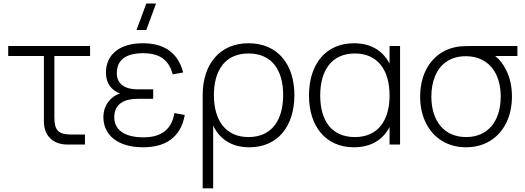

<svg xmlns="http://www.w3.org/2000/svg" viewBox="-20 -792 2876 1052"><path d="M25 -485H220.5V-127C220.5 -48.5 270 0 350 0H445.5V-55H367C301 -55 278 -79 278 -146V-485H473.5V-540H25Z M835 -772.5H781.5L728 -627.5H781.5ZM764 15C882 15 969 -34.5 992.5 -162L935.5 -172.5C922 -87 868 -39.5 766 -39.5C661 -39.5 606 -81.5 606 -149.5C606 -223.5 662 -250.5 733 -250.5H819.5V-302.5H733C664.5 -302.5 620 -332 620 -390C620 -458.5 662.5 -500.5 764.5 -500.5C865.5 -500.5 908 -453.5 926.5 -384.5L983.5 -395C952 -517 863 -555 762.5 -555C634 -555 560.5 -492.5 560.5 -393.5C560.5 -335 591.5 -297 637.5 -279.5C588.5 -265 546.5 -216.5 546.5 -150.5C546.5 -52 625.5 15 764 15Z M1148 240V-104C1183.5 -30 1248.5 15 1346.5 15C1502 15 1593 -100.5 1593 -271C1593 -438 1503 -555 1341.5 -555C1184 -555 1090.5 -440.5 1090.5 -271V240ZM1341.5 -41C1216.5 -41 1152 -132 1152 -271C1152 -405 1212.5 -499 1341.5 -499C1468.5 -499 1531.5 -409.5 1531.5 -271C1531.5 -134.5 1469.5 -41 1341.5 -41Z M2114.5 -540V-443.5C2078 -513 2014 -555 1919.5 -555C1764 -555 1673 -439.5 1673 -269C1673 -102 1762.5 15 1919.5 15C2013.5 15 2078 -26.5 2114.5 -96V0H2172V-540ZM1924.5 -499C2049.5 -499 2114.5 -408 2114.5 -269C2114.5 -135 2053.5 -41 1924.5 -41C1797.5 -41 1734.5 -130.5 1734.5 -269C1734.5 -405.5 1796.5 -499 1924.5 -499Z M2533.5 15C2583.5 15 2627.5 3 2666 -20.5C2742 -68 2785 -155 2785 -263C2785 -317.5 2774.5 -365.5 2753.5 -408C2738 -439.5 2718 -465.5 2693.5 -485H2815V-540H2580C2544 -540 2511 -539.5 2487.5 -536C2361.5 -516 2282 -409.5 2282 -263C2282 -209.5 2292.5 -161.5 2313 -119.5C2354.5 -35 2433 15 2533.5 15ZM2533.5 -41C2414 -41 2343.5 -129 2343.5 -263C2343.5 -305.5 2350.5 -344 2365 -377.5C2393.5 -444.5 2451.5 -484 2531.5 -484H2533.5C2655 -483 2723.5 -394.5 2723.5 -263C2723.5 -130 2655 -41 2533.5 -41Z"/></svg>

Font: Vela Sans Light
Style: Regular
Weight: 300
Designer: Principal design: Mikhail Sharanda - project Manrope.
Design modification: Ravid Balaliev
Foundry: Mikhail Sharanda
Version: Version 1.001